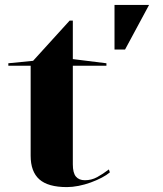

<svg xmlns="http://www.w3.org/2000/svg" viewBox="-20 -748 663 783"><path d="M253 15Q176 15 140.5 -16.5Q105 -48 105 -113V-480H14V-490L115 -500L264 -664H277V-507L414 -490V-480H277V-78Q277 -43 289.5 -28Q302 -13 326 -13Q353 -13 376 -25.5Q399 -38 424 -57L428 -45Q415 -34 395 -23.5Q375 -13 350.5 -4Q326 5 300.5 10Q275 15 253 15ZM447 -546V-728H588L490 -546Z"/></svg>

Font: Kalnia SemiExpanded
Style: Regular
Weight: 400
Width: 6
Designer: Frida Medrano
Foundry: Frida Medrano
Version: Version 1.105